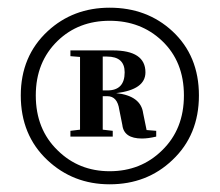

<svg xmlns="http://www.w3.org/2000/svg" viewBox="-20 -829 571 499"><path d="M247 -594H259Q304 -594 304 -641Q304 -682 258 -682H247ZM361 -491 386 -489V-474Q365 -469 349 -469Q302 -469 298 -504L290 -544Q285 -579 259 -579H247V-492L273 -489V-474H163V-489L188 -492V-681L163 -683V-698H273Q358 -698 358 -641Q358 -596 282 -587Q346 -580 352 -535ZM401 -438Q458 -493 458 -581Q458 -669 401 -723Q346 -775 265 -775Q184 -775 130 -723Q73 -668 73 -581Q73 -493 130 -438Q185 -384 265 -384Q346 -384 401 -438ZM428 -748Q497 -684 497 -581Q497 -478 428 -413Q362 -350 265 -350Q170 -350 103 -413Q34 -478 34 -581Q34 -683 104 -748Q170 -809 265 -809Q362 -809 428 -748Z"/></svg>

Font: Source Han Serif CN Heavy
Style: Regular
Weight: 900
Designer: Ryoko NISHIZUKA  (kana & ideographs); Frank Grießhammer (Latin, Greek & Cyrillic); Wenlong ZHANG  (bopomofo); Sandoll Co
Foundry: Adobe Systems Incorporated
Version: Version 1.000;PS 1;hotconv 16.6.53;makeotf.lib2.5.65590